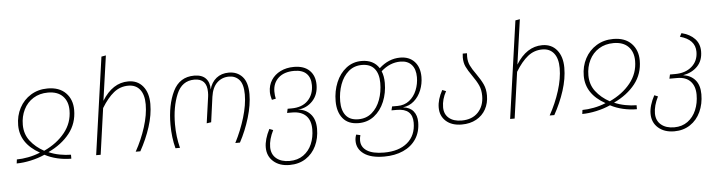

<svg xmlns="http://www.w3.org/2000/svg" viewBox="-53 -991 5407 1442"><g transform="rotate(-5 2651.0 -270.0)"><path d="M503 -353Q503 -252 444 -177Q385 -102 283 -54Q321 -37 366 -28.5Q411 -20 450 -20V10Q397 10 345.5 -2Q294 -14 251 -37Q202 -15 144.5 -2.5Q87 10 38 10L42 -20Q81 -20 128.5 -29Q176 -38 219 -56Q74 -137 74 -274Q74 -346 105 -404.5Q136 -463 191.5 -497Q247 -531 318 -531Q406 -531 454.5 -481.5Q503 -432 503 -353ZM252 -67Q350 -112 409 -185.5Q468 -259 468 -353Q468 -421 429 -460.5Q390 -500 318 -500Q255 -500 207.5 -470.5Q160 -441 134.5 -389.5Q109 -338 109 -275Q109 -205 148.5 -153.5Q188 -102 252 -67Z M1077 -348Q1077 -266 1048 -176Q1019 -86 971 0H936Q984 -86 1013 -178Q1042 -270 1042 -348Q1042 -421 1011 -460Q980 -499 924 -499Q862 -499 814 -460.5Q766 -422 721 -348L672 0H638L742 -734L776 -740L728 -402Q808 -531 926 -531Q996 -531 1036.5 -481.5Q1077 -432 1077 -348Z M1214 -179Q1214 -329 1263.5 -430Q1313 -531 1423 -531Q1481 -531 1510 -500.5Q1539 -470 1538 -417Q1552 -470 1590 -500.5Q1628 -531 1684 -531Q1747 -531 1786 -488.5Q1825 -446 1825 -357Q1825 -276 1796 -179.5Q1767 -83 1722 0H1687Q1733 -89 1761.5 -184Q1790 -279 1790 -357Q1790 -434 1760.5 -467.5Q1731 -501 1683 -501Q1630 -501 1593 -466Q1556 -431 1546 -361L1520 -171L1486 -166L1514 -365Q1516 -377 1516 -399Q1516 -501 1422 -501Q1328 -501 1288 -405.5Q1248 -310 1248 -179Q1248 -86 1270 0H1236Q1214 -83 1214 -179Z M2308 -53Q2308 18 2280.5 75.5Q2253 133 2201.5 166.5Q2150 200 2079 200Q2004 200 1958 159.5Q1912 119 1912 53Q1912 -7 1951 -83L1979 -72Q1945 -4 1945 53Q1945 108 1982 139Q2019 170 2081 170Q2143 170 2186 139.5Q2229 109 2250.5 58.5Q2272 8 2272 -53Q2272 -120 2236 -155.5Q2200 -191 2132 -191H2094L2101 -222H2130Q2210 -222 2254 -267Q2298 -312 2298 -383Q2298 -439 2267 -470Q2236 -501 2174 -501Q2098 -501 2055.5 -462Q2013 -423 2013 -359Q2013 -329 2019 -305L1989 -299Q1979 -333 1979 -359Q1979 -409 2004 -448Q2029 -487 2073.5 -509Q2118 -531 2175 -531Q2251 -531 2292 -491Q2333 -451 2333 -383Q2333 -309 2289.5 -262Q2246 -215 2178 -208Q2234 -205 2271 -165Q2308 -125 2308 -53Z M3069 -37Q3069 37 3034 90Q2999 143 2936.5 171Q2874 199 2793 199Q2693 199 2640.5 161.5Q2588 124 2588 63Q2588 39 2597 16L2628 23Q2622 43 2622 63Q2622 113 2665.5 141Q2709 169 2794 169Q2906 169 2970.5 115Q3035 61 3035 -36Q3035 -142 2918 -142H2877L2884 -171H2925Q2977 -171 3014 -200Q3051 -229 3070 -276Q3089 -323 3089 -374Q3089 -435 3059 -468Q3029 -501 2975 -501Q2896 -501 2829 -441Q2845 -403 2845 -352Q2845 -276 2818 -211Q2791 -146 2741 -107Q2691 -68 2623 -68Q2545 -68 2505 -116.5Q2465 -165 2465 -247Q2465 -323 2492 -388Q2519 -453 2569 -492Q2619 -531 2685 -531Q2775 -531 2817 -465Q2889 -531 2976 -531Q3044 -531 3083.5 -488.5Q3123 -446 3123 -373Q3123 -321 3104 -273.5Q3085 -226 3049.5 -194.5Q3014 -163 2965 -157Q3017 -151 3043 -119Q3069 -87 3069 -37ZM2811 -355Q2811 -424 2779.5 -462.5Q2748 -501 2685 -501Q2626 -501 2584 -465Q2542 -429 2520.5 -369.5Q2499 -310 2499 -242Q2499 -174 2530 -135.5Q2561 -97 2624 -97Q2684 -97 2726 -133Q2768 -169 2789.5 -228Q2811 -287 2811 -355Z M3535 -358Q3568 -311 3584.5 -275Q3601 -239 3601 -191Q3601 -133 3576 -87.5Q3551 -42 3504 -16Q3457 10 3394 10Q3319 10 3275.5 -29Q3232 -68 3232 -131Q3232 -193 3270 -261L3298 -250Q3265 -191 3265 -131Q3265 -79 3300 -49.5Q3335 -20 3396 -20Q3475 -20 3520 -67.5Q3565 -115 3565 -191Q3565 -237 3549.5 -271Q3534 -305 3503 -349Q3474 -390 3459.5 -420.5Q3445 -451 3445 -491Q3445 -502 3447 -520H3479Q3478 -511 3478 -494Q3478 -457 3492 -427.5Q3506 -398 3535 -358Z M4198 -348Q4198 -266 4169 -176Q4140 -86 4092 0H4057Q4105 -86 4134 -178Q4163 -270 4163 -348Q4163 -421 4132 -460Q4101 -499 4045 -499Q3983 -499 3935 -460.5Q3887 -422 3842 -348L3793 0H3759L3863 -734L3897 -740L3849 -402Q3929 -531 4047 -531Q4117 -531 4157.5 -481.5Q4198 -432 4198 -348Z M4767 -353Q4767 -252 4708 -177Q4649 -102 4547 -54Q4585 -37 4630 -28.5Q4675 -20 4714 -20V10Q4661 10 4609.5 -2Q4558 -14 4515 -37Q4466 -15 4408.5 -2.5Q4351 10 4302 10L4306 -20Q4345 -20 4392.5 -29Q4440 -38 4483 -56Q4338 -137 4338 -274Q4338 -346 4369 -404.5Q4400 -463 4455.5 -497Q4511 -531 4582 -531Q4670 -531 4718.5 -481.5Q4767 -432 4767 -353ZM4516 -67Q4614 -112 4673 -185.5Q4732 -259 4732 -353Q4732 -421 4693 -460.5Q4654 -500 4582 -500Q4519 -500 4471.5 -470.5Q4424 -441 4398.5 -389.5Q4373 -338 4373 -275Q4373 -205 4412.5 -153.5Q4452 -102 4516 -67Z M5206 -60Q5206 13 5178.5 72.5Q5151 132 5099.5 166Q5048 200 4980 200Q4905 200 4859 159.5Q4813 119 4813 53Q4813 -8 4853 -83L4880 -72Q4846 -4 4846 53Q4846 108 4883 139Q4920 170 4982 170Q5041 170 5083.5 139Q5126 108 5148 55.5Q5170 3 5170 -59Q5170 -124 5135.5 -160.5Q5101 -197 5036 -197H4977L4984 -228H5022Q5101 -228 5149 -270Q5197 -312 5197 -381Q5197 -473 5083 -504L5097 -530Q5161 -514 5196.5 -476Q5232 -438 5232 -381Q5232 -311 5190.5 -268.5Q5149 -226 5082 -214Q5140 -206 5173 -167Q5206 -128 5206 -60Z"/></g></svg>

Font: FiraGO UltraLight
Style: Italic
Weight: 200
Italic angle: -8°
Designer: bBox Type GmbH
Foundry: bBox Type GmbH
Version: Version 1.001